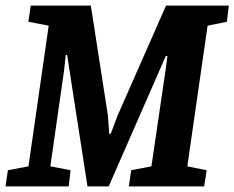

<svg xmlns="http://www.w3.org/2000/svg" viewBox="-26 -668 840 688"><path d="M-6.2 0 2.3 -58 76 -72 148.5 -576 75.6 -590 84.1 -648H299.5L360.5 -255.2L365.3 -188.7H370.9L394.4 -251.7L569 -648H794L787.1 -590L717.9 -576L645.2 -72L714.6 -58L705.5 0H435.6L444.1 -58L516.6 -72L567.2 -416.2L574 -467.5H568.2L363.5 0H287.5L214.5 -470.9H209.5L203.9 -417.4L154.4 -72L226.9 -58L220.2 0Z"/></svg>

Font: Faustina Light
Style: Italic
Weight: 300
Italic angle: -8°
Designer: Alfonso Garcia
Foundry: http://www.omnibus-type.com
Version: Version 1.200